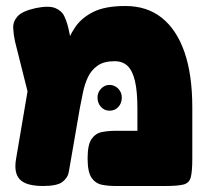

<svg xmlns="http://www.w3.org/2000/svg" viewBox="-20 -611 690 640"><path d="M621 -253V-83Q621 -40 616 -20.5Q611 -1 592 4Q573 9 530 9H364Q342 9 320.5 5Q299 1 285.5 -18Q272 -37 272 -83Q272 -129 285.5 -148Q299 -167 320.5 -171Q342 -175 365 -175H438V-250Q438 -306 430 -340.5Q422 -375 405.5 -391Q389 -407 362 -407Q326 -407 305 -392Q284 -377 273 -353.5Q262 -330 256.5 -302.5Q251 -275 246 -250L217 -82Q213 -60 209.5 -39Q206 -18 188 -4.5Q170 9 124 9Q67 9 46 -13Q25 -35 34 -84L80 -355L144 -278Q162 -318 173 -361.5Q184 -405 196 -446Q208 -487 230 -519.5Q252 -552 291.5 -571.5Q331 -591 398 -591Q470 -591 519.5 -551.5Q569 -512 595 -437Q621 -362 621 -253ZM105 -174 30 -473Q25 -496 24 -517.5Q23 -539 38.5 -556.5Q54 -574 99 -584Q143 -593 164.5 -584Q186 -575 194.5 -556.5Q203 -538 208 -517L251 -313ZM345 -242Q328 -242 316.5 -254.7Q305 -267.5 305 -286Q305 -303 317 -315.5Q329 -328 344.8 -328Q361.7 -328 373.9 -315.7Q386 -303.4 386 -285.8Q386 -267 374.5 -254.5Q363.1 -242 345 -242Z"/></svg>

Font: Fredoka Light
Style: Regular
Weight: 300
Designer: Ben Nathan
Foundry: Milena B. Brandão, Ben Nathan
Version: Version 2.001